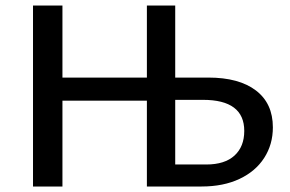

<svg xmlns="http://www.w3.org/2000/svg" viewBox="-20 -678 1056 698"><path d="M972 -215Q972 -153 940.5 -104Q909 -55 850.5 -27.5Q792 0 713 0H514V-312H207V0H100V-658H207V-396H514V-658H617V-396H737Q849 -396 910.5 -349Q972 -302 972 -215ZM868 -202Q868 -315 718 -315H617V-80H730Q797 -80 832.5 -112.5Q868 -145 868 -202Z"/></svg>

Font: Ysabeau Infant Semibold
Style: Regular
Weight: 600
Designer: Christian Thalmann (Catharsis Fonts)
Version: Version 0.003